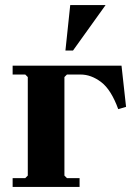

<svg xmlns="http://www.w3.org/2000/svg" viewBox="-20 -740 524 760"><path d="M461 -480 479 -317 448 -308Q420 -385 380.5 -415Q341 -445 299 -445H245L235 -435V-45L245 -35H295V0H30V-35H80L90 -45V-435L80 -445H30V-480ZM239 -540 258 -720H398L269 -540Z"/></svg>

Font: Brygada 1918
Style: Regular
Weight: 400
Designer: Mateusz Machalski | Borys Kosmynka | Przemek Hoffer
Foundry: NIEPODLEGLA 2018
Version: Version 3.006